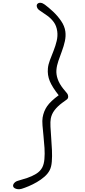

<svg xmlns="http://www.w3.org/2000/svg" viewBox="-20 -1198 616 1397"><path d="M138.5 175.5Q123.5 180 109.8 178.5Q96 177 86.5 171.2Q77 165.5 75.5 157Q73.5 145 84 133.2Q94.5 121.5 111.5 117Q143 108.5 178 96.8Q213 85 242.8 66.8Q272.5 48.5 287 21.5Q300 -3 303.2 -40.5Q306.5 -78 303.8 -121.2Q301 -164.5 296.5 -207.2Q292 -250 289.2 -285.5Q286.5 -321 290 -342.5Q298 -389.5 323 -425.5Q348 -461.5 407 -505Q360.5 -563.5 342.2 -607.8Q324 -652 328.5 -700.5Q331 -728.5 343.5 -761.2Q356 -794 370 -829.2Q384 -864.5 392.5 -900.2Q401 -936 396.5 -970Q391 -1010.5 371.2 -1037.2Q351.5 -1064 323.8 -1084Q296 -1104 266.5 -1123.5Q252.5 -1133 248.5 -1147.8Q244.5 -1162.5 253 -1170.5Q262 -1179 276.2 -1177.5Q290.5 -1176 306.5 -1164Q333 -1144.5 365.8 -1114Q398.5 -1083.5 424.2 -1046.2Q450 -1009 455.5 -969Q460 -934.5 452 -898.2Q444 -862 430.5 -826Q417 -790 405 -755.2Q393 -720.5 390.5 -689Q388 -657 399.8 -622.8Q411.5 -588.5 440.5 -552Q455 -533.5 465.5 -521.8Q476 -510 476 -494Q476 -480.5 464 -472.5Q452 -464.5 433 -450Q398 -424 376.8 -396Q355.5 -368 349.5 -335Q345.5 -313.5 347.2 -276.5Q349 -239.5 352.5 -195Q356 -150.5 358 -105.5Q360 -60.5 357 -22Q354 16.5 341.5 40.5Q328.5 66 303.2 88Q278 110 248 127.2Q218 144.5 188.8 156.8Q159.5 169 138.5 175.5Z"/></svg>

Font: Edu VIC WA NT Hand
Style: Regular
Weight: 400
Designer: Tina and Corey Anderson, Eben Sorkin, Mirko Velimirovic
Foundry: Google for Education
Version: Version 1.000